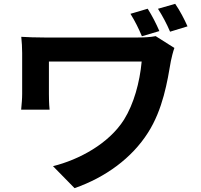

<svg xmlns="http://www.w3.org/2000/svg" viewBox="-20 -887 1040 993"><path d="M743.8 -841.9 654.7 -815.6C678.5 -777.1 697.3 -739.5 713.9 -699.5L804.2 -726.3C788.7 -763 766.6 -806 743.8 -841.9ZM886.1 -867.2 797 -841.6C821 -803.9 841.9 -764.6 859.6 -723.1L949.8 -750.7C933.3 -788.1 909.9 -832.8 886.1 -867.2ZM881.9 -638.9 785.2 -700.1C758.5 -694.8 724.2 -693 690.2 -693C619.4 -693 252.5 -693 212.2 -693C166 -693 121.4 -694.6 90 -696.6C92.8 -670.2 94.6 -639.8 94.6 -613C94.6 -566.4 94.6 -441.9 94.6 -401.7C94.6 -375.1 92.2 -350.3 89.4 -319.8H236.5C233.2 -351.1 233 -386.9 233 -401.7C233 -441.9 233 -537.7 233 -568.6C304.2 -568.6 649.4 -568.6 712.7 -568.6C702.7 -460.7 672 -349.4 621.5 -268.3C542.7 -143.5 388.3 -60.9 254.1 -27.6L365.6 86.1C525.9 30.3 662.1 -69.8 745 -200.2C822.9 -321.6 845.8 -466.8 863.8 -571.5C866.4 -585.3 875.8 -623.7 881.9 -638.9Z"/></svg>

Font: Source Han Sans JP VF
Style: Regular
Weight: 250
Designer: Ryoko NISHIZUKA 西塚涼子 (kana, bopomofo & ideographs); Paul D. Hunt (Latin, Greek & Cyrillic); Sandoll Communications 산돌커뮤니
Foundry: Adobe
Version: Version 2.004;hotconv 1.0.118;makeotfexe 2.5.65603